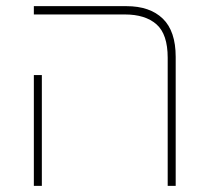

<svg xmlns="http://www.w3.org/2000/svg" viewBox="-20 -604 676 624"><path d="M525 0V-416Q525 -493 488.5 -525Q452 -557 386 -557H90V-584H391Q467 -584 509 -543.5Q551 -503 551 -419V0ZM90 0V-360H116V0Z"/></svg>

Font: Noto Sans Hebrew Thin
Style: Regular
Weight: 250
Designer: Monotype Design Team
Foundry: Monotype Imaging Inc.
Version: Version 2.003